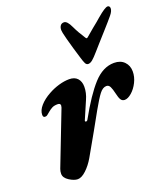

<svg xmlns="http://www.w3.org/2000/svg" viewBox="-131 -787 778 893"><g transform="rotate(-20 258.0 -340.0)"><path d="M36 -36Q36 -48 40 -59L143 -325Q145 -333 145 -335Q145 -346 131 -346Q114 -346 103.5 -340.5Q93 -335 83 -326.5Q73 -318 69 -315Q65 -311 57 -311Q47 -311 47 -324Q47 -346 66.5 -368Q86 -390 117 -407Q142 -421 169.5 -429Q197 -437 221 -437Q248 -437 262 -421.5Q276 -406 276 -380Q276 -350 262 -319L225 -233Q224 -232 224 -229Q224 -225 228 -225Q234 -225 237 -231Q294 -334 341 -385.5Q388 -437 443 -437Q475 -437 493.5 -418Q512 -399 512 -370Q512 -343 499 -317Q486 -291 467 -274.5Q448 -258 432 -258Q420 -258 413.5 -268Q407 -278 402 -301Q397 -323 391 -335.5Q385 -348 373 -348Q355 -348 338.5 -326.5Q322 -305 295 -257Q255 -184 184 -60Q166 -29 143 -7.5Q120 14 101 14Q83 14 59.5 -1Q36 -16 36 -36ZM304 -516 289 -566Q272 -625 267 -649Q265 -659 265 -664Q265 -677 271 -685.5Q277 -694 289 -694Q305 -694 321 -659Q336 -627 359 -592Q362 -588 364 -588Q367 -588 371 -592Q413 -628 431 -642L452 -660Q492 -694 505 -694Q510 -694 513 -690.5Q516 -687 516 -681Q516 -667 501 -649Q482 -626 454.5 -595.5Q427 -565 412 -548L382 -514Q363 -492 351.5 -482.5Q340 -473 330 -473Q321 -473 316 -482.5Q311 -492 304 -516Z"/></g></svg>

Font: EB Garamond ExtraBold
Style: Italic
Weight: 800
Italic angle: -17.2°
Designer: Georg Duffner and Octavio Pardo
Foundry: Georg Duffner
Version: Version 1.000